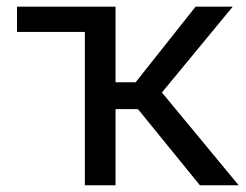

<svg xmlns="http://www.w3.org/2000/svg" viewBox="-20 -548 729 568"><path d="M388.2 -225.1H321.8V0H231V-453.6H30.3V-528.3H321.8V-304.7H381.3L558.6 -528.3H668.5L459 -274.4L686 0H571.3Z"/></svg>

Font: SteelSelectRoboto
Style: Roboto-Regular
Weight: 400
Designer: Google
Version: Version 2.137; 2017